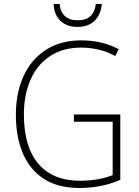

<svg xmlns="http://www.w3.org/2000/svg" viewBox="-20 -1019 690 956"><path d="M348 -449H579V-124Q533 -103 480.5 -93Q428 -83 375 -83Q270 -83 200 -127.5Q130 -172 94.5 -254Q59 -336 59 -448Q59 -556 97 -639.5Q135 -723 208 -770.5Q281 -818 385 -818Q435 -818 481.5 -807.5Q528 -797 571 -774L554 -740Q511 -763 468.5 -772.5Q426 -782 384 -782Q293 -782 229 -739.5Q165 -697 132 -622Q99 -547 99 -449Q99 -288 171 -203.5Q243 -119 379 -119Q427 -119 467.5 -126.5Q508 -134 541 -147V-413H348ZM487 -999Q482 -946 451 -915.5Q420 -885 366 -885Q313 -885 281.5 -914.5Q250 -944 247 -999H277Q280 -961 302.5 -939.5Q325 -918 367 -918Q409 -918 431 -939.5Q453 -961 457 -999Z"/></svg>

Font: Noto Sans Telugu UI SemiCondensed ExtraLight
Style: Regular
Weight: 200
Width: 4
Designer: Jelle Bosma - Monotype Design Team
Foundry: Monotype Imaging Inc.
Version: Version 2.005; ttfautohint (v1.8.4.7-5d5b)